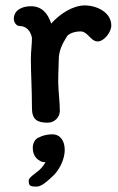

<svg xmlns="http://www.w3.org/2000/svg" viewBox="-20 -450 437 709"><path d="M201 -40C201 -72 196 -106 195 -145C195 -188 197 -208 197 -229C197 -263 210 -288 228 -317C234 -325 254 -334 277 -334C305 -334 314 -297 341 -297C364 -297 391 -331 391 -356C391 -404 338 -430 293 -430C251 -430 203 -401 169 -363C157 -400 135 -427 94 -427C62 -427 31 -413 31 -380C31 -370 39 -354 52 -354C78 -354 94 -334 98 -310C98 -285 94 -261 94 -232C94 -207 95 -173 96 -148C97 -118 98 -85 98 -51C98 -8 118 3 156 3C183 3 201 -19 201 -40ZM148 149C141 161 134 170 124 179C111 190 86 206 86 216C86 236 90 239 116 239C132 239 153 221 171 204C194 185 219 144 219 103C219 72 204 46 173 46C157 46 137 50 125 57C109 62 101 79 101 96C101 128 120 140 129 145C135 149 148 149 148 149Z"/></svg>

Font: Itim
Style: Regular
Weight: 400
Designer: CadsonDemak Team
Foundry: Pablo Impallari
Version: Version 1.002;PS 001.002;hotconv 1.0.88;makeotf.lib2.5.64775